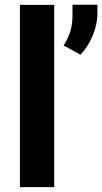

<svg xmlns="http://www.w3.org/2000/svg" viewBox="-20 -770 421 790"><path d="M203.1 -750V0H62V-750ZM380.9 -750.5V-715.3Q380.9 -669.4 360.8 -622.3Q340.8 -575.2 311 -544.9L241.7 -583Q258.8 -609.4 268.6 -638.4Q278.3 -667.5 278.3 -708.5V-750.5Z"/></svg>

Font: Vazirmatn RD FD
Style: Bold
Weight: 700
Designer: Saber Rastikerdar
Foundry: Saber Rastikerdar
Version: Version 33.003